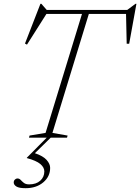

<svg xmlns="http://www.w3.org/2000/svg" viewBox="-20 -722 736 1007"><path d="M114.5 265Q80 265 66 256.2Q52 247.5 52 235Q52 226 58 220Q64 214 71 214Q81.5 214 88.5 221.8Q95.5 229.5 105.2 237.2Q115 245 133 245Q169.5 245 191 225.8Q212.5 206.5 212.5 177Q212.5 156 191.5 138.2Q170.5 120.5 120.5 107L121 105L225 0H132L135 -11L219 -25L410 -649H223.5L121.5 -488L111 -493.5L192 -702H197L225 -670H647.5L690.5 -702H695.5L657.5 -492.5H644.5L641 -649H446L255 -25L334.5 -11L331.5 0H246L163 81.5Q206 96 224.5 116.8Q243 137.5 243 158.5Q243 204 206.8 234.5Q170.5 265 114.5 265Z"/></svg>

Font: Newsreader Text ExtraLight
Style: Italic
Weight: 275
Italic angle: -17°
Designer: Hugues Gentile
Foundry: Production Type
Version: Version 1.001